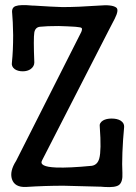

<svg xmlns="http://www.w3.org/2000/svg" viewBox="-20 -741 540 762"><path d="M302.7 -614.3 43.9 -102.5Q17.6 -61.5 27.3 -30.3Q38.1 2.9 83 1Q158.2 -3.9 232.4 -3.9Q279.3 -2.9 381.8 0L394.5 1Q437.5 3.9 452.1 -6.8Q467.8 -18.6 465.8 -54.7Q463.9 -85 465.8 -135.7Q467.8 -186.5 472.7 -237.3Q473.6 -252.9 458 -262.7Q444.3 -270.5 422.9 -270.5Q402.3 -270.5 388.7 -262.7Q373 -252.9 376 -237.3Q382.8 -143.6 374 -112.3Q367.2 -86.9 344.7 -83Q253.9 -74.2 203.1 -76.2Q131.8 -79.1 147.5 -105.5L410.2 -618.2L435.5 -667Q453.1 -702.1 441.4 -710.9Q424.8 -723.6 372.1 -718.8Q288.1 -712.9 227.5 -712.9Q189.5 -713.9 114.3 -718.8H109.4Q59.6 -723.6 42 -716.8Q25.4 -710.9 28.3 -688.5Q31.2 -659.2 32.2 -601.6Q32.2 -540 27.3 -493.2Q24.4 -477.5 38.1 -466.8Q50.8 -458 70.3 -458Q88.9 -458 101.6 -466.8Q116.2 -477.5 116.2 -493.2Q112.3 -588.9 116.2 -612.3Q120.1 -632.8 138.7 -634.8Q165 -637.7 211.9 -637.7Q249 -636.7 278.3 -634.8L287.1 -633.8Q300.8 -632.8 303.7 -629.9Q307.6 -627 302.7 -614.3Z"/></svg>

Font: GungsuhChe
Style: Regular
Weight: 400
Monospace: yes
Version: Version 2.21